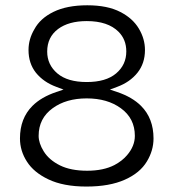

<svg xmlns="http://www.w3.org/2000/svg" viewBox="-20 -702 653 723"><path d="M411.1 -80.6Q369.6 -59.1 308.1 -59.1Q246.6 -59.1 206.1 -79.1Q164.6 -99.6 144.5 -132.3Q125.5 -163.1 125.5 -190.4Q125.5 -256.3 178.2 -294.4Q229 -331.5 306.6 -331.5Q384.3 -331.5 435.1 -294.4Q487.8 -256.3 487.8 -190.4Q487.8 -151.9 458.5 -117.7Q440.4 -96.2 411.1 -80.6ZM196.3 -425.3Q157.7 -458 157.7 -507.8Q157.7 -562 198.7 -592.8Q238.8 -622.6 306.6 -622.6Q386.2 -622.6 426.3 -582.5Q455.6 -553.2 455.6 -508.3Q455.6 -458 417.2 -425.5Q378.9 -393.1 306.6 -393.1Q234.4 -393.1 196.3 -425.3ZM161.6 -26.9Q218.3 0.5 305.4 0.5Q392.6 0.5 450.2 -25.4Q507.3 -50.8 533.2 -94.2Q558.1 -135.3 558.1 -180.7Q558.1 -256.3 511.2 -303.2Q478 -336.4 421.4 -355.5L394 -364.7L421.4 -375Q469.2 -392.6 497.6 -428Q525.9 -463.4 525.9 -513.7Q525.9 -555.7 502.9 -594.2Q480 -632.8 433.6 -656.7Q385.3 -682.1 308.6 -682.1Q231.9 -682.1 181.2 -657.2Q131.3 -632.8 109.4 -591.8Q87.4 -554.7 87.4 -513.7Q87.4 -463.4 115.2 -428.2Q144 -392.6 191.9 -375L219.2 -364.7L191.9 -355.5Q135.3 -336.4 102.1 -303.2Q55.2 -256.3 55.2 -180.7Q55.2 -133.8 81.5 -93.3Q107.4 -52.7 161.6 -26.9Z"/></svg>

Font: YuPearl-ExtraLight
Style: ExtraLight
Weight: 200
Designer: Max Yao
Foundry: Max-Everyday
Version: Version 1.011; ttfautohint (v1.8.3)